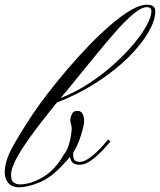

<svg xmlns="http://www.w3.org/2000/svg" viewBox="-20 -791 680 816"><path d="M62.5 4.9Q30.3 4.9 15.1 -13.9Q0 -32.7 0 -58.1Q0 -105 32.5 -164.6Q64.9 -224.1 119.6 -306.6Q145.5 -345.2 183.1 -394Q220.7 -442.9 265.1 -495.1Q309.6 -547.4 356.9 -596.4Q404.3 -645.5 450.2 -685.1Q496.1 -724.6 535.9 -747.8Q575.7 -771 604.5 -771Q640.1 -771 640.1 -743.2Q640.1 -705.1 610.8 -654.1Q581.5 -603 526.4 -548.1Q471.2 -493.2 394 -442.9Q316.9 -392.6 221.7 -355Q146.5 -262.7 104 -202.6Q61.5 -142.6 44.2 -106.4Q26.9 -70.3 26.9 -48.8Q26.9 -23.4 38.3 -15.4Q49.8 -7.3 63.5 -7.3Q110.8 -7.3 163.1 -38.6Q215.3 -69.8 251 -133.8Q265.1 -150.9 272.2 -174.6Q279.3 -198.2 282 -217.5Q284.7 -236.8 284.7 -240.2Q285.2 -254.4 281.7 -262.9Q278.3 -271.5 278.8 -282.7Q279.8 -294.4 285.9 -307.1Q292 -319.8 309.1 -319.8Q324.2 -319.8 331.1 -306.6Q337.9 -293.5 337.4 -274.9Q336.9 -268.6 336.2 -262Q335.4 -255.4 333.5 -249Q325.2 -215.8 315.4 -190.7Q305.7 -165.5 291.5 -143.6Q291 -140.1 291 -136.5Q291 -132.8 291 -128.9Q291 -121.1 295.4 -112.5Q299.8 -104 318.4 -103Q334.5 -103 353 -114.7Q371.6 -126.5 388.9 -143.1Q406.2 -159.7 419.9 -175Q433.6 -190.4 439.5 -198.2L449.7 -189.9Q441.9 -181.2 427.5 -164.8Q413.1 -148.4 394.8 -131.3Q376.5 -114.3 356.9 -102.5Q337.4 -90.8 318.4 -90.8Q297.4 -90.8 288.3 -100.1Q279.3 -109.4 277.8 -125Q265.1 -108.4 246.6 -90.3Q198.7 -37.1 148.2 -16.1Q97.7 4.9 62.5 4.9ZM237.8 -374.5Q299.8 -398.4 356.9 -435.8Q414.1 -473.1 462.6 -516.6Q511.2 -560.1 547.4 -603.3Q583.5 -646.5 603.5 -683.3Q623.5 -720.2 623.5 -743.2Q623.5 -760.7 604.5 -760.7Q581.5 -760.7 547.4 -732.2Q513.2 -703.6 470.7 -655.5Q428.2 -607.4 380.1 -547.9Q332 -488.3 280.8 -426.3Z"/></svg>

Font: Pinyon Script
Style: Regular
Weight: 400
Designer: Nicole Fally, Eben Sorkin
Foundry: Sorkin Type Co.
Version: Version 1.008; ttfautohint (v1.8.4.7-5d5b)